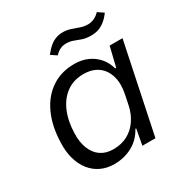

<svg xmlns="http://www.w3.org/2000/svg" viewBox="-165 -836 937 977"><g transform="rotate(-30 303.0 -347.5)"><path d="M230.1 10Q186.4 10 151.6 -6.6Q116.7 -23.1 92.5 -54Q68.3 -84.9 56.4 -127.4Q44.6 -169.9 46.9 -222.4Q49.7 -317.6 82.2 -387.7Q114.7 -457.9 172 -495.9Q229.3 -534 306 -534Q348.9 -534 383.6 -518.4Q418.3 -502.9 442 -475.1Q465.7 -447.4 475.4 -409.9H481.4L509.1 -524.7H584.7L475.3 0H398.6L415.4 -92.4L411 -92.7Q383.4 -41.3 335.1 -15.6Q286.9 10 230.1 10ZM262.6 -58Q310.1 -58 346.2 -77.1Q382.3 -96.3 406.7 -131.6Q431.1 -167 440.7 -213.1L451.9 -267Q464.6 -326.1 452.2 -371.1Q439.9 -416 406.1 -441Q372.3 -466 319.9 -466Q262 -466 220.3 -435.6Q178.6 -405.3 155.7 -351.5Q132.9 -297.7 131.1 -226.7Q129.4 -175.6 144.6 -137.4Q159.7 -99.3 189.7 -78.6Q219.7 -58 262.6 -58ZM455.3 -615.6Q424.4 -615.6 402.9 -623.1Q381.3 -630.7 363 -637.8Q344.7 -644.9 322.4 -644.9Q302.6 -644.9 287.1 -637.6Q271.6 -630.3 255.4 -613.6L222.1 -635.9Q242.1 -661.3 260.2 -675.9Q278.3 -690.4 296.9 -696.7Q315.4 -703 335.6 -703Q359.1 -703 380.9 -695.6Q402.6 -688.1 424.4 -680.6Q446.3 -673 469 -673Q486.3 -673 503.9 -680.6Q521.4 -688.1 537.7 -705L571.7 -682Q553.6 -657.3 534.4 -642.6Q515.3 -627.9 495.9 -621.7Q476.6 -615.6 455.3 -615.6Z"/></g></svg>

Font: Mona Sans
Style: Italic
Weight: 200
Italic angle: -11.6951°
Designer: Deni Anggara
Foundry: GitHub
Version: Version 2.000